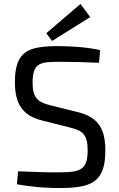

<svg xmlns="http://www.w3.org/2000/svg" viewBox="-20 -934 601 966"><path d="M434 -848 385 -914 213 -767 242 -728ZM334 -292C394 -277 421 -258 421 -178C421 -83 388 -67 282 -67C225 -66 188 -68 71 -72L65 -7C159 10 234 12 279 12C440 12 510 -17 510 -176C510 -283 477 -344 371 -370L231 -405C170 -420 144 -442 144 -518C144 -620 183 -623 283 -623C347 -623 420 -621 478 -618L484 -682C415 -697 344 -701 279 -702C125 -702 55 -681 55 -520C55 -415 91 -353 191 -328Z"/></svg>

Font: SnT
Style: Regular
Weight: 400
Designer: Natanael Gama
Version: Version 1.001;PS 001.001;hotconv 1.0.70;makeotf.lib2.5.58329